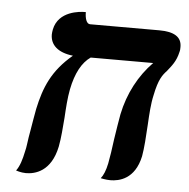

<svg xmlns="http://www.w3.org/2000/svg" viewBox="-45 -606 645 655"><g transform="rotate(5 277.5 -278.5)"><path d="M478 -299C489 -354 502 -370 516 -385C531 -404 546 -421 553 -453C555 -459 555 -466 555 -471C555 -505 529 -521 478 -521H241C229 -521 223 -539 223 -561H219C204 -561 129 -557 116 -492C115 -486 114 -480 114 -475C114 -440 139 -415 192 -409C123 -351 99 -292 83 -217C79 -194 74 -168 70 -142C69 -135 67 -125 66 -119C63.2 -102 62 -85 58 -70C52 -41 45 -18 33 -2C33 -2 50 4 67 4C98 4 153 -9 171 -96C177 -127 179 -161 182 -196C184 -230 186.1 -264 192 -294C203.1 -350 224 -388 253 -408H467C420 -360 386 -297 371 -224C367 -203 362 -170 357 -138C353 -106 348 -73 344 -53C339 -29 332 -12 323 -1C323 -1 341 3 356 3C386 3 440 -8 457 -88C462 -116 464.7 -156 467 -197C469 -233 471 -269 478 -299Z"/></g></svg>

Font: Linux Libertine O
Style: Bold Italic
Weight: 700
Italic angle: -11.5°
Designer: Philipp H. Poll
Foundry: Philipp H. Poll
Version: Version 4.1.0